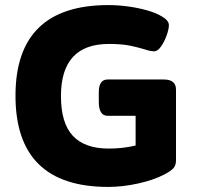

<svg xmlns="http://www.w3.org/2000/svg" viewBox="-20 -728 779 756"><path d="M406 8Q41 8 41 -351Q41 -708 407 -708Q445 -708 485 -702.5Q525 -697 560 -687Q595 -677 616 -664Q629 -657 637 -648Q645 -639 645 -629Q645 -614 636.5 -589.5Q628 -565 614.5 -545.5Q601 -526 587 -526Q573 -526 551.5 -533Q530 -540 495.5 -547.5Q461 -555 409 -555Q220 -555 220 -350Q220 -243 267 -193Q314 -143 408 -143Q464 -143 514 -155V-272H404Q369 -272 369 -327V-365Q369 -415 404 -415H625Q673 -415 673 -375V-97Q673 -78 663.5 -66.5Q654 -55 627 -41Q585 -19 524 -5.5Q463 8 406 8Z"/></svg>

Font: Asap Semi Expanded ExtraBold
Style: Regular
Weight: 800
Width: 6
Designer: Pablo Cosgaya
Foundry: Omnibus-Type
Version: Version 3.001; ttfautohint (v1.8.4.7-5d5b)